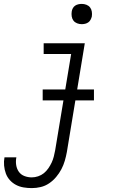

<svg xmlns="http://www.w3.org/2000/svg" viewBox="-60 -752 580 985"><path d="M103 213Q82 213 61 209.5Q40 206 22 196.5Q4 187 -9.5 172Q-23 157 -30 138Q-37 119 -39 97.5Q-41 76 -37 55Q-37 55 -37 55Q-37 55 -37 55H24Q20 75 23 94.5Q26 114 36.5 129Q47 144 65 151Q83 158 103 158Q119 158 135.5 152.5Q152 147 165 136.5Q178 126 188 111.5Q198 97 205 82Q212 67 216 51Q220 35 223 19L305 -475H164V-530H375L283 28Q279 50 272.5 72.5Q266 95 255 116Q244 137 228 156Q212 175 192 188.5Q172 202 149 207.5Q126 213 103 213ZM359 -628Q347 -628 335.5 -632.5Q324 -637 317 -646Q310 -655 308 -667.5Q306 -680 308 -693Q309 -701 313.5 -709.5Q318 -718 325.5 -723Q333 -728 342 -730Q351 -732 359 -732Q372 -732 383.5 -727.5Q395 -723 402 -714Q409 -705 411 -692.5Q413 -680 411 -667Q409 -659 404.5 -650.5Q400 -642 392.5 -637Q385 -632 376.5 -630Q368 -628 359 -628ZM159 -237V-293H422V-237Z"/></svg>

Font: Iosevka Curly Slab LtObl
Style: Regular
Weight: 300
Italic angle: -9°
Monospace: yes
Designer: Belleve Invis
Foundry: Belleve Invis
Version: Version 11.0.0; ttfautohint (v1.8.3)